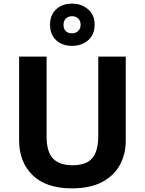

<svg xmlns="http://www.w3.org/2000/svg" viewBox="-20 -1025 796 1055"><path d="M671 -252Q671 -178 638.5 -118.5Q606 -59 540.5 -24.5Q475 10 375 10Q233 10 159 -62.5Q85 -135 85 -254V-714H236V-277Q236 -189 272 -153Q308 -117 379 -117Q429 -117 460 -134Q491 -151 505.5 -187Q520 -223 520 -278V-714H671ZM376 -773Q322 -773 288.5 -804Q255 -835 255 -889Q255 -943 288.5 -974Q322 -1005 376 -1005Q428 -1005 464 -974Q500 -943 500 -890Q500 -835 464.5 -804Q429 -773 376 -773ZM376 -842Q396 -842 409.5 -854.5Q423 -867 423 -889Q423 -911 409.5 -923.5Q396 -936 376 -936Q356 -936 342.5 -923.5Q329 -911 329 -889Q329 -867 341 -854.5Q353 -842 376 -842Z"/></svg>

Font: Noto Sans Thai
Style: Bold
Weight: 700
Designer: Monotype Design Team
Foundry: Monotype Imaging Inc.
Version: Version 2.001